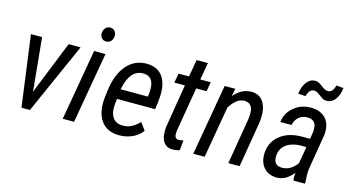

<svg xmlns="http://www.w3.org/2000/svg" viewBox="-82 -1055 2504 1379"><g transform="rotate(15 1170.5 -365.0)"><path d="M181.6 -132.3 340.3 -528.3H429.2L194.3 0H131.3L60.1 -528.3H143.1Z M522.5 0H438L529.8 -528.3H614.3ZM549.3 -668Q550.3 -689 563 -704.6Q575.7 -720.2 597.7 -721.2Q618.7 -722.2 632.3 -707Q646 -691.9 645 -669.4Q644 -647.9 631.1 -632.6Q618.2 -617.2 596.2 -616.7Q574.7 -615.7 561.5 -630.9Q548.3 -646 549.3 -668Z M855.5 9.8Q766.6 8.8 722.7 -54.2Q678.7 -117.2 690.4 -226.1L696.8 -278.3Q711.9 -401.4 771.7 -470.9Q831.5 -540.5 923.8 -538.1Q999 -536.1 1036.9 -486.6Q1074.7 -437 1072.8 -347.2L1068.4 -288.6L1061 -238.3L777.8 -238.8Q771.5 -194.8 772 -169.9Q772.9 -120.6 796.4 -92.5Q819.8 -64.5 863.3 -64Q894.5 -63 925 -76.4Q955.6 -89.8 989.3 -123.5L1028.8 -68.4Q997.6 -27.3 951.7 -8.3Q905.8 10.7 855.5 9.8ZM918.5 -464.4Q832 -468.3 797.4 -359.9L784.2 -312.5L986.8 -312L989.3 -324.7Q992.2 -347.2 992.2 -371.6Q990.2 -460.4 918.5 -464.4Z M1341.8 -656.2 1319.3 -528.3H1397L1384.8 -458.5H1307.6L1252 -129.9L1251 -110.4Q1249 -68.8 1280.8 -68.8Q1292.5 -68.4 1315.9 -73.7L1308.6 0Q1281.2 9.8 1253.4 8.8Q1209 8.8 1186.5 -27.8Q1164.1 -64.5 1169.9 -131.3L1223.6 -458.5H1145L1157.7 -528.3H1235.4L1257.8 -656.2Z M1579.6 -528.8 1568.4 -471.2Q1626 -539.1 1699.2 -538.1Q1749.5 -537.6 1779.1 -503.9Q1808.6 -470.2 1812.5 -412.1Q1814.5 -378.4 1811 -346.2L1753.4 0H1669.4L1727.5 -347.7L1729.5 -386.2Q1729.5 -460.9 1668 -462.4Q1617.7 -463.9 1574.2 -405.3L1559.6 -384.3L1493.2 0H1408.7L1500.5 -528.3Z M2328.1 -734.9Q2322.8 -680.7 2297.1 -647.5Q2271.5 -614.3 2231.4 -615.2Q2215.3 -615.2 2202.9 -623Q2190.4 -630.9 2178.7 -640.1Q2167 -649.4 2154.8 -656.5Q2142.6 -663.6 2127.4 -663.1Q2094.7 -661.6 2080.1 -608.4L2025.4 -611.8Q2030.8 -665.5 2057.1 -699.7Q2083.5 -733.9 2123.5 -732.9Q2146 -731.9 2175.8 -707.8Q2205.6 -683.6 2228 -684.6Q2260.7 -686 2275.9 -739.7ZM2153.8 0Q2150.9 -14.6 2151.4 -28.8L2153.3 -57.6Q2097.2 10.3 2032.2 10.3Q1968.8 10.3 1933.3 -31Q1897.9 -72.3 1901.9 -140.1Q1907.2 -222.2 1969.5 -271.5Q2031.7 -320.8 2132.8 -320.8H2191.4L2199.7 -377Q2208.5 -464.4 2133.8 -464.4Q2095.2 -464.4 2069.6 -441.7Q2043.9 -418.9 2037.1 -382.3L1953.6 -381.8Q1960 -448.7 2014.4 -494.1Q2068.8 -539.6 2142.6 -538.6Q2213.9 -537.6 2252.2 -494.9Q2290.5 -452.1 2283.2 -375.5L2240.2 -115.2Q2235.8 -87.4 2236.8 -62L2239.7 -8.3L2238.8 0ZM2049.8 -67.9Q2113.3 -67.9 2159.2 -129.9L2181.2 -256.3L2142.6 -256.8Q2092.8 -256.8 2054.2 -238.5Q2015.6 -220.2 1999.8 -187.7Q1983.9 -155.3 1988.8 -117.2Q1995.1 -67.9 2049.8 -67.9Z"/></g></svg>

Font: TypoPRO Roboto
Style: Italic
Weight: 400
Italic angle: -12°
Designer: Google
Version: Version 2.136; 2016